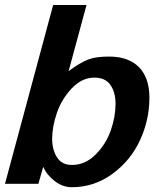

<svg xmlns="http://www.w3.org/2000/svg" viewBox="-25 -742 657 775"><path d="M578.1 -347.7C578.1 -401 564.1 -442.1 536.1 -470.7C508.1 -499.3 467.8 -513.7 415 -513.7C379.2 -513.7 350.9 -509.6 330.1 -501.5C309.2 -493.3 283.2 -477.9 252 -455.1L324.2 -721.7H189.5L-4.9 0H129.9L149.4 -68.4C159.8 -45.6 175.6 -26.2 196.8 -10.3C217.9 5.7 240.6 13.7 264.6 13.7C325.2 13.7 380 -4.4 429.2 -40.5C478.4 -76.7 515.5 -122.1 540.5 -176.8C565.6 -231.4 578.1 -288.4 578.1 -347.7ZM441.4 -323.2C441.4 -288.7 435.1 -253.1 422.4 -216.3C409.7 -179.5 389.3 -147 361.3 -118.7C333.3 -90.3 301.4 -76.2 265.6 -76.2C238.3 -76.2 218.1 -86.4 205.1 -106.9C192.1 -127.4 185.5 -152.3 185.5 -181.6C185.5 -214.2 191.9 -249 204.6 -286.1C217.3 -323.2 237.3 -356.3 264.6 -385.3C292 -414.2 322.3 -428.7 355.5 -428.7C385.4 -428.7 407.2 -418.8 420.9 -398.9C434.6 -379.1 441.4 -353.8 441.4 -323.2Z"/></svg>

Font: FreeUniversal
Style: BoldItalic
Weight: 700
Italic angle: -11°
Version: Version 1.001